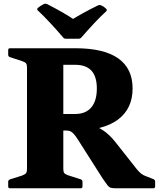

<svg xmlns="http://www.w3.org/2000/svg" viewBox="-20 -1011 860 1031"><path d="M550 -964Q557 -957 550 -950Q519 -922 485.5 -886Q452 -850 418 -811Q412 -803 402 -803H334Q323 -803 318 -811Q284 -851 249 -888.5Q214 -926 183 -955Q176 -962 184 -969Q191 -975 199 -980Q207 -985 215 -989Q224 -993 233 -989Q280 -965 316.5 -944Q353 -923 385 -901H358Q389 -920 426 -940.5Q463 -961 506 -982Q515 -986 524 -982Q531 -979 537.5 -974.5Q544 -970 550 -964ZM320 -310V-399H384Q440 -399 470 -434Q500 -469 500 -536Q500 -600 471 -631.5Q442 -663 384 -663H320V-752H384Q538 -752 615 -697.5Q692 -643 692 -536Q692 -427 613 -368.5Q534 -310 384 -310ZM125 0V-752H320V0ZM603 0Q586 0 576 -2.5Q566 -5 557 -16.5Q548 -28 531 -53L398 -262Q384 -284 374 -294Q364 -304 355.5 -307Q347 -310 337 -310L413 -349Q460 -346 493 -332.5Q526 -319 553 -296.5Q580 -274 606 -240L715 -102Q728 -86 739.5 -77.5Q751 -69 766 -64L804 -49Q813 -45 813 -35V-10Q813 0 803 0ZM34 0Q24 0 24 -10V-35Q24 -44 34 -48L98 -68Q116 -75 120.5 -82Q125 -89 125 -104V-204H320V-107Q320 -87 325.5 -81Q331 -75 345 -70L414 -48Q423 -44 423 -35V-10Q423 0 413 0ZM24 -742Q24 -752 34 -752H320V-548H125V-648Q125 -663 120.5 -670Q116 -677 98 -683L34 -704Q24 -707 24 -717Z"/></svg>

Font: Hahmlet ExtraBold
Style: Regular
Weight: 800
Designer: Minjoo Ham & Mark Frömberg
Foundry: hypertype
Version: Version 1.002